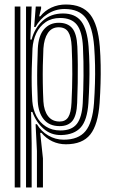

<svg xmlns="http://www.w3.org/2000/svg" viewBox="-20 -629 502 849"><path d="M143.3 200V38.7L137.3 -79.9H143.2Q161.7 -48.5 193.3 -29.9Q225 -11.3 261.6 -11.3Q327.1 -11.3 358.2 -49.4Q389.3 -87.4 395.6 -172.8Q398.8 -219.2 399.9 -260.1Q401.1 -301.1 400.3 -340.8Q399.5 -380.6 396.4 -423.3Q389.7 -509.3 359.7 -549.2Q329.7 -589.2 265.6 -589.2Q224.2 -589.2 190.2 -567Q156.2 -544.9 136.8 -509.6H131.1L138.1 -600H161.8V-591.6L153.2 -556.7H158.2Q177.9 -581.9 207.4 -595.5Q236.9 -609.1 271.1 -609.1Q344.1 -609.1 378.8 -564.7Q413.4 -520.4 421.3 -423Q424.5 -381.7 425.1 -341.5Q425.8 -301.3 424.6 -260.1Q423.5 -218.9 420.5 -174.1Q413.6 -77.3 379.1 -34.2Q344.6 9 271.3 9Q239.5 9 211.4 -4.1Q183.3 -17.3 163.6 -41.5H157.8L169.9 71.5V200ZM45.1 200V-600H70.1V200ZM95.1 200V-600H120L114.2 -454L119.8 -453.8Q132.3 -503.6 168.3 -536.5Q204.2 -569.4 258.7 -569.4Q312.4 -569.4 339 -535Q365.5 -500.7 371.7 -423.2Q374.8 -381.4 375.4 -341.9Q376.1 -302.4 374.9 -261.3Q373.8 -220.1 370.9 -172.9Q365.6 -97.3 336.9 -65.4Q308.1 -33.5 251.5 -31.8Q205.9 -30.7 172.8 -59.6Q139.6 -88.5 123.1 -134.1H117.4L120 4.1V200ZM247.2 -52.1Q297.3 -52.1 319.9 -81.3Q342.5 -110.5 345.9 -173.5Q348.8 -232.5 349.3 -293.5Q349.9 -354.5 346.8 -422Q343.4 -489.9 319.8 -519.7Q296.2 -549.5 245.9 -549.5Q208.3 -549.5 181.7 -531.1Q155.2 -512.7 140.5 -482Q125.9 -451.3 123.6 -414.2Q121.5 -368.5 120.5 -327.3Q119.6 -286.1 120.2 -249.6Q120.9 -213.1 122.9 -181.1Q125.8 -144.8 141.1 -115.6Q156.4 -86.4 183.3 -69.3Q210.2 -52.1 247.2 -52.1ZM243.7 -71.3Q198.4 -71.3 174 -100.7Q149.7 -130 147 -180.9Q145.2 -219.1 144.6 -257.8Q144 -296.5 144.8 -335.7Q145.5 -374.9 147.2 -414.5Q150.1 -471.6 175 -500Q200 -528.3 239.6 -528.3Q279.2 -528.3 299.3 -504.4Q319.4 -480.5 322 -423Q323.7 -383 324 -343.1Q324.3 -303.2 323.7 -261.4Q323 -219.6 321.2 -173.9Q319 -118 300.3 -94.6Q281.6 -71.3 243.7 -71.3ZM243.6 -91.6Q269.7 -91.6 281.9 -111.1Q294.1 -130.6 296.2 -174.7Q299.5 -242.7 299.7 -300.7Q299.9 -358.8 297 -423Q294.9 -467.7 281.6 -488.1Q268.2 -508.4 239.6 -508.4Q208.7 -508.4 191.7 -483.1Q174.7 -457.8 171.9 -414.1Q170.1 -378.9 169.4 -339.6Q168.6 -300.3 169.3 -259.8Q169.9 -219.3 171.9 -180.3Q174.3 -139.4 192.5 -115.5Q210.7 -91.6 243.6 -91.6Z"/></svg>

Font: Big Shoulders Inline Display SC Thin
Style: Regular
Weight: 100
Designer: Patric King
Foundry: XO Type Co
Version: Version 2.002